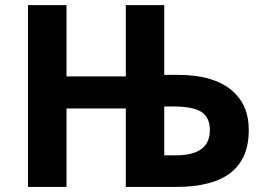

<svg xmlns="http://www.w3.org/2000/svg" viewBox="-20 -734 1042 754"><path d="M670.9 -124Q804.2 -124 804.2 -223.1Q804.2 -272.5 771.2 -294.2Q738.3 -315.9 660.2 -315.9H625V-124ZM957 -223.1Q957 0 672.9 0H474.1V-308.1H241.2V0H89.8V-713.9H241.2V-434.1H474.1V-713.9H625V-439.9H681.2Q813 -439.9 885 -383.3Q957 -326.7 957 -223.1Z"/></svg>

Font: OpenSans-Bold
Style: Bold
Weight: 700
Foundry: Ascender Corporation
Version: Version 1.10